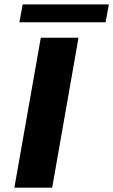

<svg xmlns="http://www.w3.org/2000/svg" viewBox="-20 -860 519 880"><path d="M68.8 -757.8 84 -839.8H479L463.9 -757.8ZM45.9 0 167 -687H339.8L219.2 0Z"/></svg>

Font: Archivo Expanded
Style: Bold Italic
Weight: 700
Width: 7
Italic angle: -10°
Designer: Hector Gatti
Foundry: Omnibus-Type
Version: Version 2.001